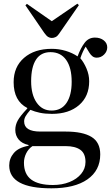

<svg xmlns="http://www.w3.org/2000/svg" viewBox="-20 -792 602 1042"><path d="M259 230Q30 230 30 106Q30 68 55 38.5Q80 9 135 -1V-5Q99 -13 81 -35Q63 -57 63 -87Q63 -114 76.5 -138.5Q90 -163 128 -203V-206Q54 -244 54 -346Q54 -429 110.5 -478Q167 -527 261 -527Q300 -527 336.5 -516Q373 -505 401 -486Q418 -532 439.5 -560Q461 -588 495 -588Q524 -588 543 -573Q562 -558 562 -535Q562 -513 545 -496Q528 -479 505 -479Q492 -479 482.5 -486Q473 -493 465 -506L445 -539Q429 -514 416 -476Q435 -454 449.5 -420Q464 -386 464 -351Q464 -269 409 -221.5Q354 -174 262 -174Q225 -174 196.5 -180Q168 -186 145 -196Q126 -174 118.5 -160.5Q111 -147 111 -133Q111 -78 199 -78H337Q429 -78 476.5 -49Q524 -20 524 46Q524 133 454.5 181.5Q385 230 259 230ZM260 -192Q313 -192 341 -233.5Q369 -275 369 -348Q369 -425 339 -467Q309 -509 254 -509Q202 -509 175.5 -468.5Q149 -428 149 -351Q149 -278 179 -235Q209 -192 260 -192ZM267 212Q317 212 357 196Q397 180 420.5 151.5Q444 123 444 87Q444 41 416 21Q388 1 336 1H156Q134 16 122 40.5Q110 65 110 91Q110 153 149.5 182.5Q189 212 267 212ZM261 -586Q251 -586 241.5 -591.5Q232 -597 220 -614L118 -763L126 -771L261 -677L400 -772L408 -764L300 -608Q292 -596 282 -591Q272 -586 261 -586Z"/></svg>

Font: Literata 72pt
Style: Regular
Weight: 400
Designer: Latin by Veronika Burian and Jose Scaglione. Greek by Irene Vlachou. Cyrillic by Vera Evstafieva.
Foundry: TypeTogether
Version: Version 3.002